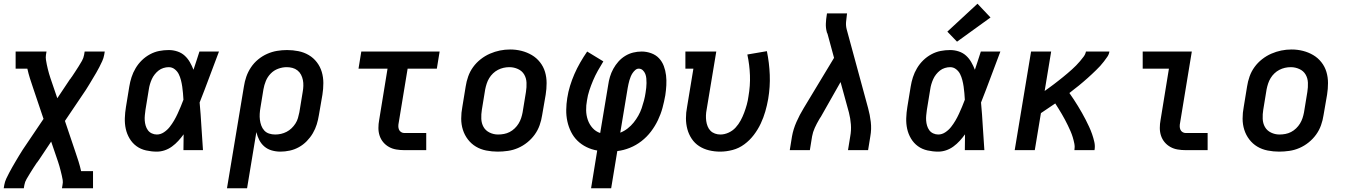

<svg xmlns="http://www.w3.org/2000/svg" viewBox="-21 -807 7241 1032"><path d="M-1 205 2 187Q5 170 12.5 153.5Q20 137 28.5 121.5Q37 106 45.5 90.5Q54 75 63.5 59.5Q73 44 82 28.5Q91 13 101 -2L213 -168L157 -334Q148 -360 140 -385.5Q132 -411 126 -438H63V-530H229L226 -512Q224 -498 226 -485.5Q228 -473 230.5 -460.5Q233 -448 236 -436Q239 -424 242.5 -411.5Q246 -399 250 -387.5Q254 -376 258 -364L287 -279L351 -375Q352 -377 353.5 -379Q355 -381 357 -383Q359 -385 360 -387Q361 -389 362 -391H363Q373 -406 382.5 -420.5Q392 -435 401.5 -450Q411 -465 419.5 -480Q428 -495 431 -512L434 -530H542L539 -512Q536 -495 528.5 -478.5Q521 -462 513 -446.5Q505 -431 496 -415.5Q487 -400 477.5 -384.5Q468 -369 459 -353.5Q450 -338 440 -323L328 -157L384 9Q393 35 401 60.5Q409 86 415 113H479V205H312L315 187Q318 173 316 160.5Q314 148 311 135.5Q308 123 305 111Q302 99 298.5 86.5Q295 74 291 62.5Q287 51 283 39L254 -46L190 50Q189 52 187.5 54Q186 56 184 58Q183 60 181.5 62Q180 64 179 66H178Q168 81 158.5 95.5Q149 110 140 125Q131 140 122 155Q113 170 110 187L107 205Z M822 8Q793 8 764 1.5Q735 -5 712.5 -21.5Q690 -38 675.5 -62.5Q661 -87 655 -114.5Q649 -142 650 -172Q651 -202 656 -232L674 -342Q678 -367 686 -392Q694 -417 708 -440.5Q722 -464 741.5 -483Q761 -502 785 -515Q809 -528 834.5 -533Q860 -538 886 -538Q910 -538 932.5 -530.5Q955 -523 971.5 -508Q988 -493 999.5 -473Q1011 -453 1019 -432Q1027 -456 1035 -480.5Q1043 -505 1051 -530H1156Q1130 -462 1104.5 -393Q1079 -324 1052 -256Q1058 -192 1061.5 -128Q1065 -64 1070 0H965Q965 -21 965.5 -42.5Q966 -64 966 -85Q953 -67 937.5 -50Q922 -33 903.5 -19.5Q885 -6 864 1Q843 8 822 8ZM822 -84Q842 -84 860 -96Q878 -108 891 -124.5Q904 -141 914.5 -159Q925 -177 933.5 -195.5Q942 -214 950 -233Q958 -252 965 -271Q964 -289 962.5 -306.5Q961 -324 958.5 -341.5Q956 -359 951.5 -376.5Q947 -394 939.5 -409Q932 -424 918 -435Q904 -446 886 -446Q872 -446 857.5 -441.5Q843 -437 831.5 -428Q820 -419 810.5 -407Q801 -395 795 -381.5Q789 -368 785 -354.5Q781 -341 779 -327L761 -217Q759 -202 757.5 -187.5Q756 -173 757 -159Q758 -145 762 -131.5Q766 -118 774 -107Q782 -96 795 -90Q808 -84 822 -84Z M1199 205 1290 -342Q1294 -369 1303 -395Q1312 -421 1328 -445Q1344 -469 1366.5 -487.5Q1389 -506 1415 -517.5Q1441 -529 1468 -533.5Q1495 -538 1522 -538Q1553 -538 1583 -532Q1613 -526 1638.5 -511Q1664 -496 1682 -472.5Q1700 -449 1708.5 -420.5Q1717 -392 1717 -360.5Q1717 -329 1712 -298L1693 -188Q1689 -163 1681.5 -138.5Q1674 -114 1660.5 -91Q1647 -68 1628 -48.5Q1609 -29 1585.5 -16Q1562 -3 1536.5 2.5Q1511 8 1486 8Q1462 8 1439.5 1.5Q1417 -5 1400 -19.5Q1383 -34 1372.5 -54.5Q1362 -75 1357 -97L1307 205ZM1458 -84Q1474 -84 1489.5 -87.5Q1505 -91 1519.5 -98.5Q1534 -106 1546 -117.5Q1558 -129 1567 -143Q1576 -157 1580.5 -172.5Q1585 -188 1588 -203L1606 -313Q1609 -329 1609.5 -345.5Q1610 -362 1607 -377Q1604 -392 1597 -405.5Q1590 -419 1578 -428.5Q1566 -438 1551 -442Q1536 -446 1520 -446Q1497 -446 1474 -437.5Q1451 -429 1434 -411.5Q1417 -394 1408 -372Q1399 -350 1395 -327L1379 -229Q1376 -212 1375 -195.5Q1374 -179 1376 -163Q1378 -147 1383.5 -132Q1389 -117 1399.5 -105.5Q1410 -94 1425.5 -89Q1441 -84 1458 -84Z M2152 0Q2130 0 2109 -3.5Q2088 -7 2070 -17Q2052 -27 2039 -42.5Q2026 -58 2019.5 -77.5Q2013 -97 2013 -119Q2013 -141 2017 -162L2062 -438H1906L1921 -530H2342L2327 -438H2170L2122 -147Q2120 -138 2120 -128.5Q2120 -119 2123.5 -110.5Q2127 -102 2135 -97Q2143 -92 2152 -92H2270V0Z M2654 8Q2623 8 2592.5 2Q2562 -4 2537 -19Q2512 -34 2494 -57.5Q2476 -81 2467 -109.5Q2458 -138 2458 -169.5Q2458 -201 2464 -232L2482 -342Q2486 -369 2495.5 -396Q2505 -423 2522 -446.5Q2539 -470 2562.5 -488.5Q2586 -507 2612.5 -518.5Q2639 -530 2666 -535.5Q2693 -541 2721 -541Q2753 -541 2782.5 -533.5Q2812 -526 2837.5 -511Q2863 -496 2881.5 -472.5Q2900 -449 2908.5 -420.5Q2917 -392 2917 -360.5Q2917 -329 2912 -298L2893 -188Q2889 -161 2879.5 -134Q2870 -107 2853 -83.5Q2836 -60 2813 -41.5Q2790 -23 2763.5 -11.5Q2737 0 2709 4Q2681 8 2654 8ZM2656 -84Q2672 -84 2688 -87Q2704 -90 2718.5 -97.5Q2733 -105 2745.5 -117Q2758 -129 2766.5 -143Q2775 -157 2780 -172Q2785 -187 2788 -203L2806 -313Q2810 -338 2809 -362.5Q2808 -387 2796.5 -406.5Q2785 -426 2763 -436Q2741 -446 2717 -446Q2701 -446 2685.5 -442.5Q2670 -439 2655.5 -431.5Q2641 -424 2629 -412.5Q2617 -401 2608.5 -387Q2600 -373 2595 -357.5Q2590 -342 2587 -327L2569 -217Q2565 -193 2566 -168.5Q2567 -144 2578 -124.5Q2589 -105 2610.5 -94.5Q2632 -84 2656 -84Q2656 -84 2656 -84Q2656 -84 2656 -84Z M3156 205 3189 2Q3159 -3 3131.5 -16.5Q3104 -30 3083 -50.5Q3062 -71 3048.5 -98Q3035 -125 3028.5 -155Q3022 -185 3022.5 -217Q3023 -249 3028 -280Q3033 -313 3043 -345.5Q3053 -378 3066.5 -409Q3080 -440 3097.5 -470.5Q3115 -501 3135 -530L3222 -477Q3207 -453 3192.5 -427Q3178 -401 3167 -375Q3156 -349 3147 -322Q3138 -295 3134 -267Q3129 -241 3129.5 -214Q3130 -187 3138.5 -162.5Q3147 -138 3164 -119Q3181 -100 3205 -92L3248 -350Q3251 -372 3257.5 -394Q3264 -416 3275.5 -437Q3287 -458 3303 -476Q3319 -494 3339.5 -506.5Q3360 -519 3382.5 -524.5Q3405 -530 3428 -530Q3454 -530 3479 -521Q3504 -512 3521 -494Q3538 -476 3547 -452Q3556 -428 3559 -402Q3562 -376 3560.5 -348.5Q3559 -321 3555 -295Q3549 -261 3540 -227.5Q3531 -194 3515.5 -161.5Q3500 -129 3478 -100Q3456 -71 3427 -48.5Q3398 -26 3364.5 -12.5Q3331 1 3297 5L3264 205ZM3313 -94Q3334 -102 3352.5 -116.5Q3371 -131 3385 -148.5Q3399 -166 3410 -185.5Q3421 -205 3428 -225.5Q3435 -246 3440.5 -267Q3446 -288 3449 -309Q3451 -322 3452.5 -335Q3454 -348 3454 -360.5Q3454 -373 3453 -385.5Q3452 -398 3447.5 -409.5Q3443 -421 3434 -429.5Q3425 -438 3412 -438Q3402 -438 3393.5 -430.5Q3385 -423 3379 -414Q3373 -405 3369 -395Q3365 -385 3362 -375Q3359 -365 3357 -355Q3355 -345 3353 -335Z M3850 8Q3819 8 3790 1Q3761 -6 3737 -21.5Q3713 -37 3697 -61Q3681 -85 3673.5 -113Q3666 -141 3666 -171.5Q3666 -202 3672 -232L3706 -438H3663V-530H3829L3777 -217Q3774 -202 3773.5 -186.5Q3773 -171 3775 -156.5Q3777 -142 3782.5 -128Q3788 -114 3798 -104Q3808 -94 3822 -89Q3836 -84 3851 -84Q3873 -84 3895 -94Q3917 -104 3933 -121.5Q3949 -139 3960 -159.5Q3971 -180 3979 -201.5Q3987 -223 3993 -244.5Q3999 -266 4002 -289Q4012 -346 4010 -402Q4008 -458 3996 -514L4101 -532Q4114 -469 4116.5 -404.5Q4119 -340 4108 -275Q4102 -241 4092.5 -208Q4083 -175 4068 -143Q4053 -111 4031 -82Q4009 -53 3980 -31.5Q3951 -10 3917 -1Q3883 8 3850 8Z M4224 0 4236 -74Q4243 -113 4260 -151.5Q4277 -190 4299 -226L4462 -496L4427 -625Q4426 -627 4425 -629.5Q4424 -632 4423 -634V-635Q4417 -657 4418 -680.5Q4419 -704 4423 -728L4424 -735H4532L4531 -728Q4528 -708 4526.5 -688Q4525 -668 4530 -649L4645 -226Q4655 -190 4659.5 -151.5Q4664 -113 4657 -74L4645 0H4537L4549 -74Q4555 -106 4552.5 -138.5Q4550 -171 4542 -202L4497 -366L4391 -179Q4389 -176 4386.5 -172.5Q4384 -169 4382 -165Q4369 -143 4358.5 -120Q4348 -97 4344 -74L4332 0Z M5022 8Q4993 8 4964 1.5Q4935 -5 4912.5 -21.5Q4890 -38 4875.5 -62.5Q4861 -87 4855 -114.5Q4849 -142 4850 -172Q4851 -202 4856 -232L4874 -342Q4878 -367 4886 -392Q4894 -417 4908 -440.5Q4922 -464 4941.5 -483Q4961 -502 4985 -515Q5009 -528 5034.5 -533Q5060 -538 5086 -538Q5110 -538 5132.5 -530.5Q5155 -523 5171.5 -508Q5188 -493 5199.5 -473Q5211 -453 5219 -432Q5227 -456 5235 -480.5Q5243 -505 5251 -530H5356Q5330 -462 5304.5 -393Q5279 -324 5252 -256Q5258 -192 5261.5 -128Q5265 -64 5270 0H5165Q5165 -21 5165.5 -42.5Q5166 -64 5166 -85Q5153 -67 5137.5 -50Q5122 -33 5103.5 -19.5Q5085 -6 5064 1Q5043 8 5022 8ZM5022 -84Q5042 -84 5060 -96Q5078 -108 5091 -124.5Q5104 -141 5114.5 -159Q5125 -177 5133.5 -195.5Q5142 -214 5150 -233Q5158 -252 5165 -271Q5164 -289 5162.5 -306.5Q5161 -324 5158.5 -341.5Q5156 -359 5151.5 -376.5Q5147 -394 5139.5 -409Q5132 -424 5118 -435Q5104 -446 5086 -446Q5072 -446 5057.5 -441.5Q5043 -437 5031.5 -428Q5020 -419 5010.5 -407Q5001 -395 4995 -381.5Q4989 -368 4985 -354.5Q4981 -341 4979 -327L4961 -217Q4959 -202 4957.5 -187.5Q4956 -173 4957 -159Q4958 -145 4962 -131.5Q4966 -118 4974 -107Q4982 -96 4995 -90Q5008 -84 5022 -84ZM5123 -583 5071 -637 5233 -787 5303 -713Z M5433 0 5521 -530H5629L5594 -318Q5606 -327 5619 -336Q5632 -345 5644 -354.5Q5656 -364 5668.5 -373.5Q5681 -383 5693 -393Q5705 -403 5717 -413Q5729 -423 5740.5 -433.5Q5752 -444 5763 -455Q5774 -466 5784 -478Q5794 -490 5803.5 -502.5Q5813 -515 5816 -530H5942Q5940 -515 5931 -502Q5922 -489 5912.5 -476.5Q5903 -464 5892.5 -452.5Q5882 -441 5870.5 -430Q5859 -419 5847.5 -408Q5836 -397 5824.5 -387Q5813 -377 5801 -366.5Q5789 -356 5776.5 -346Q5764 -336 5751.5 -326.5Q5739 -317 5727 -307Q5739 -290 5750.5 -272.5Q5762 -255 5773 -237Q5784 -219 5794.5 -200.5Q5805 -182 5814.5 -163.5Q5824 -145 5833 -125.5Q5842 -106 5849 -86Q5856 -66 5861 -44Q5866 -22 5862 0H5754Q5757 -18 5753.5 -35.5Q5750 -53 5745 -69.5Q5740 -86 5733 -102Q5726 -118 5718.5 -133.5Q5711 -149 5703 -164Q5695 -179 5686.5 -193.5Q5678 -208 5669 -222.5Q5660 -237 5651 -251Q5632 -238 5612.5 -225Q5593 -212 5574 -199L5541 0Z M6352 0Q6330 0 6309 -3.5Q6288 -7 6270 -17Q6252 -27 6239 -42.5Q6226 -58 6219.5 -77.5Q6213 -97 6213 -119Q6213 -141 6217 -162L6262 -438H6121V-530H6385L6322 -147Q6320 -138 6320 -128.5Q6320 -119 6323.5 -110.5Q6327 -102 6335 -97Q6343 -92 6352 -92H6470V0Z M6854 8Q6823 8 6792.5 2Q6762 -4 6737 -19Q6712 -34 6694 -57.5Q6676 -81 6667 -109.5Q6658 -138 6658 -169.5Q6658 -201 6664 -232L6682 -342Q6686 -369 6695.5 -396Q6705 -423 6722 -446.5Q6739 -470 6762.5 -488.5Q6786 -507 6812.5 -518.5Q6839 -530 6866 -535.5Q6893 -541 6921 -541Q6953 -541 6982.5 -533.5Q7012 -526 7037.5 -511Q7063 -496 7081.5 -472.5Q7100 -449 7108.5 -420.5Q7117 -392 7117 -360.5Q7117 -329 7112 -298L7093 -188Q7089 -161 7079.5 -134Q7070 -107 7053 -83.5Q7036 -60 7013 -41.5Q6990 -23 6963.5 -11.5Q6937 0 6909 4Q6881 8 6854 8ZM6856 -84Q6872 -84 6888 -87Q6904 -90 6918.5 -97.5Q6933 -105 6945.5 -117Q6958 -129 6966.5 -143Q6975 -157 6980 -172Q6985 -187 6988 -203L7006 -313Q7010 -338 7009 -362.5Q7008 -387 6996.5 -406.5Q6985 -426 6963 -436Q6941 -446 6917 -446Q6901 -446 6885.5 -442.5Q6870 -439 6855.5 -431.5Q6841 -424 6829 -412.5Q6817 -401 6808.5 -387Q6800 -373 6795 -357.5Q6790 -342 6787 -327L6769 -217Q6765 -193 6766 -168.5Q6767 -144 6778 -124.5Q6789 -105 6810.5 -94.5Q6832 -84 6856 -84Q6856 -84 6856 -84Q6856 -84 6856 -84Z"/></svg>

Font: Iosevka Curly Slab SmBdEx
Style: Italic
Weight: 600
Width: 7
Italic angle: -9°
Monospace: yes
Designer: Belleve Invis
Foundry: Belleve Invis
Version: Version 11.1.0; ttfautohint (v1.8.3)